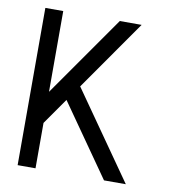

<svg xmlns="http://www.w3.org/2000/svg" viewBox="-75 -710 691 775"><g transform="rotate(10 270.5 -322.5)"><path d="M492.2 0H402.8L197.3 -293.5L122.1 -186V0H48.8V-644.5H122.1V-313.5L354 -644.5H443.4L242.2 -356.9Z"/></g></svg>

Font: Catrinity
Style: Regular
Weight: 400
Designer: Alexander Lange
Foundry: High-Logic / Made with FontCreator
Version: Version 2.090;May 20, 2024;FontCreator 15.0.0.2974 64-bit